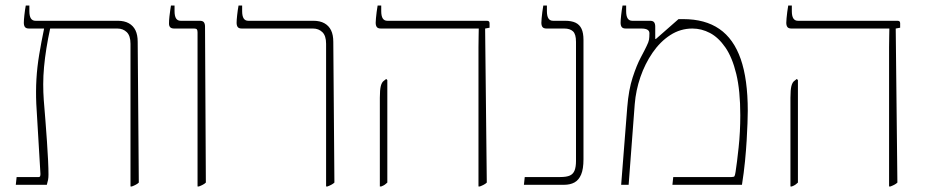

<svg xmlns="http://www.w3.org/2000/svg" viewBox="-20 -667 3356 693"><path d="M451 6V-509Q451 -538 437.5 -551Q424 -564 404 -564H85Q74 -564 70 -569.5Q66 -575 66 -585Q66 -594 68 -612.5Q70 -631 73 -647H86V-627Q86 -609 91.5 -600.5Q97 -592 108 -592H405Q429 -592 445 -583Q461 -574 469 -557.5Q477 -541 477 -516L481 -8Q477 -4 470.5 -0.5Q464 3 456 6ZM37 0 40 -28H120Q124 -28 125 -31.5Q126 -35 126 -39L111 -292Q109 -338 111.5 -381.5Q114 -425 121.5 -470Q129 -515 139 -563V-570H161V-564Q153 -527 147.5 -492.5Q142 -458 139 -425.5Q136 -393 136 -363Q136 -333 138 -306Q141 -270 144 -231.5Q147 -193 149.5 -156.5Q152 -120 153.5 -89Q155 -58 155 -37Q155 -26 153.5 -18Q152 -10 149 0Z M693 6V-550Q693 -558 690.5 -561Q688 -564 681 -564H609Q599 -564 594.5 -568.5Q590 -573 590 -582Q590 -594 591.5 -607Q593 -620 594.5 -630.5Q596 -641 597 -647H610V-627Q610 -609 615.5 -600.5Q621 -592 632 -592H701Q712 -592 716 -586.5Q720 -581 720 -571L723 -8Q719 -4 712.5 -0.5Q706 3 698 6Z M1157 6V-509Q1157 -538 1143.5 -551Q1130 -564 1110 -564H853Q842 -564 838 -569.5Q834 -575 834 -585Q834 -594 836 -612.5Q838 -631 841 -647H854V-627Q854 -609 859.5 -600.5Q865 -592 876 -592H1111Q1135 -592 1151 -583Q1167 -574 1175 -557.5Q1183 -541 1183 -516L1187 -8Q1183 -4 1176.5 -0.5Q1170 3 1162 6Z M1707 6V-444Q1707 -473 1707 -496Q1707 -519 1707.5 -535.5Q1708 -552 1708 -563V-564H1355Q1344 -564 1340 -569.5Q1336 -575 1336 -585Q1336 -591 1337 -601.5Q1338 -612 1339.5 -624Q1341 -636 1343 -647H1356V-627Q1356 -609 1361.5 -600.5Q1367 -592 1378 -592H1737Q1742 -592 1744.5 -590Q1747 -588 1747 -583V-567L1731 -564L1737 -8Q1733 -4 1726.5 -0.5Q1720 3 1712 6ZM1351 6V-314Q1351 -343 1354.5 -356.5Q1358 -370 1365 -375L1374 -382L1378 -378V-8Q1374 -4 1369 -0.5Q1364 3 1356 6Z M1871 0 1874 -28H2002Q2025 -28 2037 -33.5Q2049 -39 2054 -52Q2059 -65 2059 -86V-516Q2059 -544 2048 -554Q2037 -564 2017 -564H1953Q1942 -564 1938 -569.5Q1934 -575 1934 -585Q1934 -591 1935 -601.5Q1936 -612 1937.5 -624Q1939 -636 1941 -647H1954V-627Q1954 -609 1959.5 -600.5Q1965 -592 1976 -592H2019Q2043 -592 2057.5 -585Q2072 -578 2079 -563Q2086 -548 2086 -523V-92Q2086 -57 2077.5 -37Q2069 -17 2053.5 -8.5Q2038 0 2016 0Z M2222 0 2244 -280Q2249 -343 2263.5 -387.5Q2278 -432 2293 -460Q2308 -488 2314 -501Q2321 -515 2322.5 -523.5Q2324 -532 2324 -547Q2324 -564 2295 -564H2239Q2228 -564 2224 -569.5Q2220 -575 2220 -585Q2220 -594 2222 -612.5Q2224 -631 2227 -647H2240V-627Q2240 -609 2245.5 -600.5Q2251 -592 2262 -592H2326Q2337 -592 2341 -586.5Q2345 -581 2345 -571V-527L2347 -526L2429 -598H2446Q2525 -598 2576.5 -562.5Q2628 -527 2653.5 -454Q2679 -381 2679 -267Q2679 -250 2678 -222.5Q2677 -195 2675 -160.5Q2673 -126 2669 -85Q2665 -44 2658 0H2407L2410 -28H2620Q2629 -28 2631 -31Q2633 -34 2635 -47Q2640 -79 2646 -135Q2652 -191 2652 -251Q2652 -340 2637.5 -400Q2623 -460 2598 -496Q2573 -532 2542.5 -548Q2512 -564 2479 -564Q2436 -564 2399.5 -540.5Q2363 -517 2335.5 -477Q2308 -437 2291.5 -389Q2275 -341 2271 -291L2249 0Z M3189 6V-444Q3189 -473 3189 -496Q3189 -519 3189.5 -535.5Q3190 -552 3190 -563V-564H2837Q2826 -564 2822 -569.5Q2818 -575 2818 -585Q2818 -591 2819 -601.5Q2820 -612 2821.5 -624Q2823 -636 2825 -647H2838V-627Q2838 -609 2843.5 -600.5Q2849 -592 2860 -592H3219Q3224 -592 3226.5 -590Q3229 -588 3229 -583V-567L3213 -564L3219 -8Q3215 -4 3208.5 -0.5Q3202 3 3194 6ZM2833 6V-314Q2833 -343 2836.5 -356.5Q2840 -370 2847 -375L2856 -382L2860 -378V-8Q2856 -4 2851 -0.5Q2846 3 2838 6Z"/></svg>

Font: Noto Serif Hebrew Thin
Style: Regular
Weight: 250
Version: Version 2.003